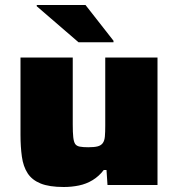

<svg xmlns="http://www.w3.org/2000/svg" viewBox="-20 -740 711 768"><path d="M235 8Q177 8 142.5 -6Q108 -20 90.5 -47Q73 -74 67.5 -113.5Q62 -153 62 -200V-510H271V-242Q271 -210 273 -191.5Q275 -173 280.5 -164.5Q286 -156 299 -153.5Q312 -151 333 -151Q357 -151 370.5 -154.5Q384 -158 391 -167.5Q398 -177 399.5 -194Q401 -211 401 -238V-510H610V0H410L406 -60H395Q376 -35 350.5 -19.5Q325 -4 295.5 2Q266 8 235 8ZM294 -571 127 -715V-720H322L434 -577V-571Z"/></svg>

Font: Saira Expanded ExtraBold
Style: Regular
Weight: 800
Width: 7
Designer: Hector Gatti with collaboration of the Omnibus-Type team
Foundry: Omnibus-Type
Version: Version 1.101